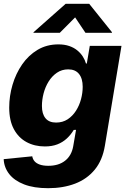

<svg xmlns="http://www.w3.org/2000/svg" viewBox="-20 -782 673 1017"><path d="M234.9 214.8Q159.7 214.8 107.9 194.8Q56.2 174.8 28.8 139.9Q1.5 105 -0.5 61L150.9 45.9Q153.3 61 163.1 72.3Q172.9 83.5 190.9 89.8Q209 96.2 236.3 96.2Q290.5 96.2 324.7 69.3Q358.9 42.5 367.7 -6.8L382.8 -94.2L370.6 -93.8Q355 -67.9 333.5 -48.1Q312 -28.3 283.7 -17.3Q255.4 -6.3 217.8 -6.3Q163.1 -6.3 120.4 -29.5Q77.6 -52.7 53.2 -98.4Q28.8 -144 28.8 -211.9Q28.8 -273.4 46.4 -333Q64 -392.6 97.4 -440.9Q130.9 -489.3 179.2 -518.1Q227.5 -546.9 289.1 -546.9Q321.8 -546.9 346.7 -538.3Q371.6 -529.8 389.4 -515.1Q407.2 -500.5 418.7 -482.4Q430.2 -464.4 435.5 -445.3L439.9 -445.8L455.6 -539.1H623.5L535.6 -10.3Q522.9 66.9 481.9 116.7Q440.9 166.5 377.7 190.7Q314.5 214.8 234.9 214.8ZM276.9 -132.8Q312 -132.8 338.4 -150.1Q364.7 -167.5 382.6 -195.6Q400.4 -223.6 409.2 -256.8Q418 -290 418 -322.3Q418 -366.2 398.4 -390.4Q378.9 -414.6 341.3 -414.6Q307.6 -414.6 281.5 -396.7Q255.4 -378.9 237.5 -350.1Q219.7 -321.3 210.9 -287.4Q202.1 -253.4 202.1 -220.7Q202.1 -178.7 220.9 -155.8Q239.7 -132.8 276.9 -132.8ZM296.9 -608.4H157.2L157.7 -611.3L327.6 -761.7H452.6L573.2 -611.3L572.8 -608.4H432.6L377.9 -689.9Z"/></svg>

Font: Inter 18pt ExtraBold
Style: Italic
Weight: 800
Italic angle: -9.3988°
Designer: Rasmus Andersson
Foundry: rsms
Version: Version 4.001;git-66647c0bb